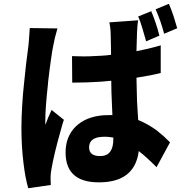

<svg xmlns="http://www.w3.org/2000/svg" viewBox="-20 -900 1009 1013"><path d="M846 -722Q836 -759 826 -788Q813 -824 801 -851L871 -880Q883 -853 896 -814Q906 -782 915 -751ZM751 -682 749 -689 732 -748Q721 -787 709 -813L778 -841Q805 -776 821 -712ZM531 61Q326 75 326 -96Q326 -180 380 -233Q434 -285 528 -292L573 -293L568 -412L567 -474L512 -469Q438 -464 361 -464L360 -604L394 -603Q444 -601 516 -606Q549 -608 566 -611L565 -674Q565 -706 564 -716Q564 -748 557 -782L709 -793Q706 -779 705 -761L703 -731L700 -630L752 -641Q771 -645 801 -653L810 -656Q816 -658 819 -658L828 -661V-515Q773 -501 700 -490Q701 -427 703 -365L709 -267Q760 -246 807 -212L845 -180L877 -149L806 -18Q750 -74 712 -103Q693 49 531 61ZM129 93Q113 38 104 -39Q93 -128 93 -224Q93 -278 97 -343Q100 -398 107 -462L118 -565L130 -659L133 -693Q136 -728 137 -752L283 -750Q278 -734 269 -698L259 -649Q255 -630 248 -579Q241 -531 234 -469L233 -456Q219 -329 219 -264V-253Q219 -245 220 -242Q226 -260 235 -282Q237 -285 239 -290L252 -320L317 -268Q309 -245 301 -214L298 -203Q266 -90 253 -16Q247 13 247 31V51Q247 65 248 76ZM451 -112Q458 -73 518 -77Q578 -82 578 -167V-174Q547 -180 518 -178Q450 -174 450 -122Z"/></svg>

Font: Xiangcui Wave Sans Xiangcui Wave Sans
Style: Regular
Weight: 800
Width: 3
Version: Version 0.920;March 28, 2024;FontCreator 14.0.0.2814 64-bit